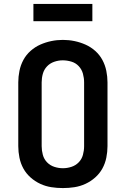

<svg xmlns="http://www.w3.org/2000/svg" viewBox="-20 -949 640 977"><path d="M300 8Q270 8 241 3.5Q212 -1 185 -13.5Q158 -26 135.5 -46Q113 -66 99 -91.5Q85 -117 79 -146.5Q73 -176 73 -205V-530Q73 -559 79 -588.5Q85 -618 99 -644Q113 -670 135.5 -690Q158 -710 185 -722Q212 -734 241 -740Q270 -746 300 -746Q330 -746 359 -740Q388 -734 415 -722Q442 -710 464.5 -690Q487 -670 501 -644Q515 -618 521 -588.5Q527 -559 527 -530V-205Q527 -176 521 -146.5Q515 -117 501 -91.5Q487 -66 464.5 -46Q442 -26 415 -13.5Q388 -1 359 3.5Q330 8 300 8ZM300 -93Q322 -93 343.5 -100Q365 -107 380.5 -123Q396 -139 402 -161Q408 -183 408 -205V-530Q408 -552 402 -574Q396 -596 380.5 -612.5Q365 -629 343 -635.5Q321 -642 299 -642Q277 -642 255.5 -634.5Q234 -627 219 -611Q204 -595 198 -573.5Q192 -552 192 -530V-205Q192 -183 198 -161Q204 -139 219.5 -123Q235 -107 256.5 -100Q278 -93 300 -93ZM150 -841V-929H450V-841Z"/></svg>

Font: Iosevka Custom Extended
Style: Bold
Weight: 700
Width: 7
Monospace: yes
Designer: Belleve Invis
Foundry: Belleve Invis
Version: Version 11.2.4; ttfautohint (v1.8.4)